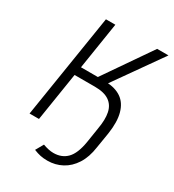

<svg xmlns="http://www.w3.org/2000/svg" viewBox="-210 -823 1023 1130"><g transform="rotate(30 301.5 -258.5)"><path d="M290 188Q263 188 242 183.5Q221 179 196 169L226 116Q245 123 263 127Q281 131 298 131Q354 131 389 95.5Q424 60 438 -23L454 -125Q466 -192 456.5 -237Q447 -282 412.5 -305.5Q378 -329 315 -329H177L125 0H61L173 -705H237L187 -387H320L290 -370L521 -705H598L356 -362L358 -386Q421 -384 461.5 -356.5Q502 -329 518 -272.5Q534 -216 521 -130L504 -26Q494 45 463.5 92.5Q433 140 388 164Q343 188 290 188Z"/></g></svg>

Font: Nunito Sans 7pt Condensed Light
Style: Italic
Weight: 300
Width: 3
Italic angle: -9°
Designer: Vernon Adams
Foundry: Vernon Adams
Version: Version 3.101;gftools[0.9.27]